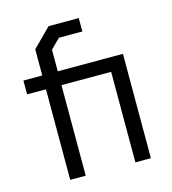

<svg xmlns="http://www.w3.org/2000/svg" viewBox="-106 -797 793 885"><g transform="rotate(-15 290.0 -355.0)"><path d="M505 0H431V-432H194V0H120V-432H30V-498H120V-623L207 -710H351V-646H239L194 -601V-498H505Z"/></g></svg>

Font: Chakra Petch
Style: Regular
Weight: 400
Designer: Katatrad Aksorn Co.,Ltd.
Foundry: Cadson Demak Co.,Ltd.
Version: Version 1.000; ttfautohint (v1.6)